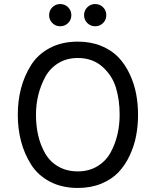

<svg xmlns="http://www.w3.org/2000/svg" viewBox="-20 -918 770 950"><path d="M317 -804Q301 -788 278 -788Q255 -788 239 -804Q223 -820 223 -843Q223 -866 239 -882Q255 -898 278 -898Q301 -898 317 -882Q333 -866 333 -843Q333 -820 317 -804ZM490 -804Q474 -788 451 -788Q428 -788 412 -804Q396 -820 396 -843Q396 -866 412 -882Q428 -898 451 -898Q474 -898 490 -882Q506 -866 506 -843Q506 -820 490 -804ZM365 12Q286 12 226.5 -19.5Q167 -51 133.5 -104.5Q100 -158 84 -219.5Q68 -281 68 -350Q68 -419 84 -480.5Q100 -542 133.5 -595.5Q167 -649 226.5 -680.5Q286 -712 365 -712Q429 -712 480.5 -691Q532 -670 565.5 -635Q599 -600 621.5 -552Q644 -504 653.5 -454Q663 -404 663 -350Q663 -296 653.5 -246Q644 -196 621.5 -148Q599 -100 565.5 -65Q532 -30 480.5 -9Q429 12 365 12ZM572 -350Q572 -424 553.5 -484.5Q535 -545 486.5 -588Q438 -631 365 -631Q310 -631 268.5 -605.5Q227 -580 204 -537.5Q181 -495 169.5 -448Q158 -401 158 -350Q158 -296 169 -248Q180 -200 203.5 -159Q227 -118 268.5 -94Q310 -70 365 -70Q420 -70 462 -95.5Q504 -121 527 -163Q550 -205 561 -252.5Q572 -300 572 -350Z"/></svg>

Font: Overpass
Style: Regular
Weight: 400
Designer: Delve Withrington, Thomas Jockin
Foundry: Delve Fonts
Version: Version 3.000;DELV;Overpass